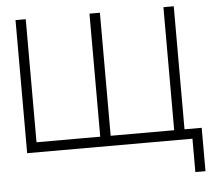

<svg xmlns="http://www.w3.org/2000/svg" viewBox="-55 -711 1043 935"><g transform="rotate(-5 466.0 -243.0)"><path d="M467 -49H777.5V-650.5H828V-49H912V163H862.5V0H54.5V-650.5H104.5V-49H416V-650.5H467Z"/></g></svg>

Font: Overused Grotesk Light
Style: Regular
Weight: 300
Version: Version 0.004